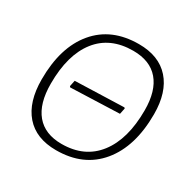

<svg xmlns="http://www.w3.org/2000/svg" viewBox="-147 -788 933 937"><g transform="rotate(30 319.0 -319.5)"><path d="M377 -645Q490 -645 550.5 -577Q611 -509 611 -385Q611 -203 524.5 -98.5Q438 6 284 6Q171 6 111 -63Q51 -132 51 -259Q51 -440 137 -542.5Q223 -645 377 -645ZM369 -603Q239 -603 169.5 -514Q100 -425 100 -263Q100 -151 149 -92.5Q198 -34 292 -34Q421 -34 491.5 -125Q562 -216 562 -379Q562 -488 513 -545.5Q464 -603 369 -603ZM191 -294 187 -299 194 -333 469 -342 473 -338 466 -304Z"/></g></svg>

Font: Alegreya Sans SC Light
Style: Italic
Weight: 300
Italic angle: -7°
Designer: Juan Pablo del Peral
Foundry: Huerta Tipografica
Version: Version 2.007